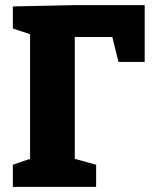

<svg xmlns="http://www.w3.org/2000/svg" viewBox="-20 -727 604 747"><path d="M30 -702 267 -707H543V-486H441L417 -583H271V-109L354 -86V0H30V-86L97 -109V-594L30 -616Z"/></svg>

Font: Bitter Pro ExtraBold
Style: Regular
Weight: 800
Designer: Sol Matas, and Bitter project Authors
Foundry: Sol Matas
Version: Version 1.010